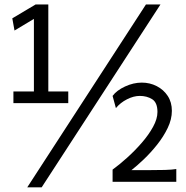

<svg xmlns="http://www.w3.org/2000/svg" viewBox="-20 -801 821 846"><path d="M623 -781.2H687L163.6 24.4H100.1ZM129.4 -397.9V-717.8L43.9 -666.5L34.2 -720.2L136.7 -781.2H192.9V-397.9H280.8V-346.7H39.1V-397.9ZM756.8 -56.2V0H476.1V-53.7Q505.9 -75.2 540 -106Q574.2 -136.7 604.7 -171.9Q635.3 -207 654.5 -242.2Q673.8 -277.3 673.8 -307.6Q673.8 -349.1 650.6 -363.8Q627.4 -378.4 595.7 -378.4Q568.8 -378.4 539.6 -363.5Q510.3 -348.6 490.7 -324.7L476.1 -378.4Q494.1 -402.8 531 -419.9Q567.9 -437 605 -437Q640.1 -437 670.4 -421.6Q700.7 -406.2 719 -378.4Q737.3 -350.6 737.3 -312.5Q737.3 -275.4 719 -237.3Q700.7 -199.2 672.4 -163.6Q644 -127.9 613.5 -98.9Q583 -69.8 559.1 -51.3H629.9Q673.3 -51.3 706.3 -52.2Q739.3 -53.2 756.8 -56.2Z"/></svg>

Font: Kanchenjunga
Style: Regular
Weight: 400
Designer: Becca Hirsbrunner Spalinger
Foundry: SIL International
Version: Version 2.001